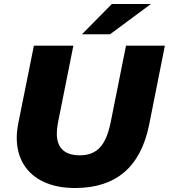

<svg xmlns="http://www.w3.org/2000/svg" viewBox="-20 -929 847 963"><path d="M64 -238Q64 -270 72 -312L150 -700H348L271 -315Q265 -285 265 -260Q265 -150 381 -150Q444 -150 480.5 -188.5Q517 -227 535 -315L612 -700H807L728 -303Q664 14 357 14Q266 14 200 -16.5Q134 -47 99 -104Q64 -161 64 -238ZM541 -909H737L532 -757H391Z"/></svg>

Font: Idrija
Style: Italic
Weight: 800
Italic angle: -11.3°
Designer: Julieta Ulanovsky
Foundry: Julieta Ulanovsky
Version: Version 7.200